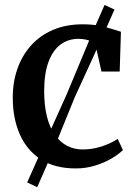

<svg xmlns="http://www.w3.org/2000/svg" viewBox="-20 -668 548 774"><path d="M285.5 11Q200 11 143.5 -26.2Q87 -63.5 59.2 -127.8Q31.5 -192 31.5 -272.5Q31 -335.5 49.8 -389.5Q68.5 -443.5 104.5 -484Q140.5 -524.5 193 -547.2Q245.5 -570 313.5 -570Q350.5 -570 380 -564.2Q409.5 -558.5 431.5 -551.2Q453.5 -544 467.5 -540L462.5 -379.5H389L365.5 -484.5Q364 -493 353 -499Q342 -505 326.8 -508.2Q311.5 -511.5 296.5 -511.5Q255.5 -511.5 224.5 -488.8Q193.5 -466 176 -419.8Q158.5 -373.5 158 -302.5Q158 -243 169.2 -198.2Q180.5 -153.5 201.2 -124.2Q222 -95 250.5 -80.2Q279 -65.5 312.5 -65.5Q343 -65.5 369.5 -72Q396 -78.5 417.8 -88.2Q439.5 -98 454.5 -108L475.5 -63Q459.5 -47 430.8 -29.8Q402 -12.5 364.5 -0.8Q327 11 285.5 11ZM130 86.5 89.5 67.5 145 -57 248.5 -287 355 -542 401.5 -648 441.5 -629.5 394.5 -523 281 -275 185 -39Z"/></svg>

Font: Merriweather SemiBold
Style: Regular
Weight: 600
Version: Version 2.100